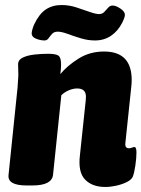

<svg xmlns="http://www.w3.org/2000/svg" viewBox="-20 -736 563 764"><path d="M399 8Q347 8 318.5 -21.5Q290 -51 298 -118L321 -335Q321 -340 321.5 -343.5Q322 -347 322 -351Q322 -384 287 -384Q271 -384 253.5 -376.5Q236 -369 224 -357L191 -40Q186 2 109 2H86Q9 2 14 -40L50 -389Q50 -397 51.5 -413Q53 -429 53 -440Q53 -450 52.5 -459.5Q52 -469 52 -480Q52 -498 71 -507Q90 -516 117.5 -519Q145 -522 171 -522Q201 -522 212 -515Q223 -508 223 -480Q223 -460 220 -441Q247 -474 292 -502.5Q337 -531 394 -531Q504 -531 504 -418Q504 -411 503.5 -403Q503 -395 502 -387L479 -168Q476 -146 493 -146Q499 -146 505 -148.5Q511 -151 515 -151Q523 -151 523 -129Q523 -107 518.5 -76.5Q514 -46 508 -32Q502 -20 483.5 -11Q465 -2 442 3Q419 8 399 8ZM157 -575Q141 -575 123.5 -582Q106 -589 106 -603Q106 -609 109 -619.5Q112 -630 116 -639Q136 -681 162.5 -698.5Q189 -716 225 -716Q255 -716 284 -706.5Q313 -697 337 -688.5Q361 -680 374 -680Q387 -680 395 -688.5Q403 -697 410.5 -705.5Q418 -714 428 -714Q441 -714 459 -702Q477 -690 477 -677Q477 -667 466 -645Q449 -612 421.5 -593.5Q394 -575 358 -575Q330 -575 302 -583.5Q274 -592 249.5 -601Q225 -610 210 -610Q195 -610 187 -601Q179 -592 173 -583.5Q167 -575 157 -575Z"/></svg>

Font: Asap Semi Condensed Semi Condensed Black
Style: Italic
Weight: 900
Width: 4
Italic angle: -6°
Designer: Pablo Cosgaya
Foundry: Omnibus-Type
Version: Version 3.001; ttfautohint (v1.8.4.7-5d5b)